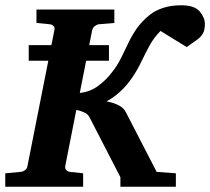

<svg xmlns="http://www.w3.org/2000/svg" viewBox="-37 -707 796 727"><path d="M738.8 -616.2Q738.8 -592.8 730.7 -579.3Q722.7 -565.9 707.3 -555.2Q691.9 -544.4 669.9 -528.8L570.8 -589.8Q545.9 -564.9 529.5 -534.9Q513.2 -504.9 498.5 -474.1Q483.9 -443.4 464.8 -415Q445.3 -385.3 418.5 -360.6Q391.6 -335.9 366.2 -323.2Q392.1 -318.4 411.6 -308.6Q431.2 -298.8 439 -283.2L556.2 -56.2L628.9 -50.8V0H418.9V-36.1L300.8 -265.1Q294.9 -275.4 281 -281.7Q267.1 -288.1 252 -291L210 -78.1Q208.5 -68.4 214.1 -62.7Q219.7 -57.1 228 -56.2L277.8 -50.8V0H-17.1V-50.8L41 -56.2Q50.3 -57.1 57.9 -62.7Q65.4 -68.4 66.9 -78.1L168.9 -592.8Q171.4 -602.5 165.8 -608.4Q160.2 -614.3 150.9 -615.2L101.1 -620.1V-670.9H396V-620.1L337.9 -615.2Q330.1 -614.3 322.3 -608.4Q314.5 -602.5 312 -592.8L265.1 -355Q304.2 -359.4 333.5 -380.9Q362.8 -402.3 383.8 -429.2Q406.2 -457 420.4 -485.4Q434.6 -513.7 447.8 -541.7Q460.9 -569.8 479.2 -596.9Q497.6 -624 528.8 -649.9Q550.3 -667 580.3 -677Q610.4 -687 648.9 -687Q699.7 -687 719.2 -663.6Q738.8 -640.1 738.8 -616.2ZM375.5 -477.1H71.8V-536.1H375.5Z"/></svg>

Font: Charis
Style: Bold Italic
Weight: 700
Italic angle: -11°
Designer: Walt Agee, Miriam Martin, Annie Olsen, Victor Gaultney, Lorna Priest, Alan Ward, Bob Hallissy, Martin Hosken, Sharon Cor
Foundry: SIL Global
Version: Version 7.000